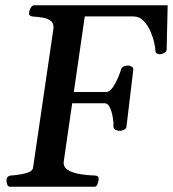

<svg xmlns="http://www.w3.org/2000/svg" viewBox="-20 -713 660 733"><path d="M18.1 0Q10.3 0 7.3 -9.3Q4.4 -18.6 4.9 -24.4Q4.9 -41 22 -43Q51.3 -44.9 78.1 -51.5Q105 -58.1 106.4 -74.2L184.1 -604Q186 -624.5 173.6 -633.5Q161.1 -642.6 142.3 -645.8Q123.5 -648.9 106 -649.9Q90.8 -651.4 90.8 -660.6Q90.8 -671.4 96.7 -682.1Q102.5 -692.9 111.3 -692.9H620.1L616.2 -522.5Q614.3 -514.2 605.5 -510Q596.7 -505.9 590.8 -505.9Q583 -505.9 577.9 -509.3Q572.8 -512.7 573.2 -522Q573.2 -529.3 568.8 -549.6Q564.5 -569.8 554.4 -593.3Q544.4 -616.7 528.1 -633.5Q511.7 -650.4 487.3 -650.4H303.7L223.1 -94.7Q221.7 -74.2 240.7 -63.2Q259.8 -52.2 287.6 -47.9Q315.4 -43.5 340.3 -43Q348.6 -43 353 -39.8Q357.4 -36.6 356.4 -25.9Q355.5 -19.5 352.1 -9.8Q348.6 0 340.3 0ZM194.8 -318.8 195.3 -361.8H387.7Q399.9 -363.8 411.4 -380.6Q422.9 -397.5 430.9 -417.2Q439 -437 441.9 -446.8Q443.8 -456.5 452.9 -459.7Q461.9 -462.9 470.2 -462.9Q475.6 -462.9 482.7 -458.7Q489.7 -454.6 488.8 -446.3L462.9 -230Q462.4 -221.7 453.1 -217.5Q443.8 -213.4 438.5 -213.4Q430.2 -213.4 421.9 -216.8Q413.6 -220.2 413.1 -229.5Q414.1 -240.2 411.1 -261.5Q408.2 -282.7 400.4 -300.8Q392.6 -318.8 378.9 -318.8Z"/></svg>

Font: Gelasio Medium
Style: Italic
Weight: 500
Italic angle: -8.5°
Designer: Eben Sorkin
Foundry: Eben Sorkin
Version: Version 1.008